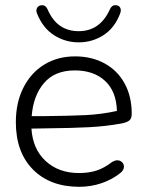

<svg xmlns="http://www.w3.org/2000/svg" viewBox="-20 -711 575 739"><path d="M41 -241Q41 -316 70 -373.5Q99 -431 150.5 -462.5Q202 -494 269 -494Q333 -494 382.5 -467Q432 -440 459.5 -390Q487 -340 487 -273Q487 -255 478 -247.5Q469 -240 449 -236Q389 -225 325 -221.5Q261 -218 157 -217L101 -216Q106 -137 156 -91Q206 -45 284 -45Q322 -45 351.5 -54.5Q381 -64 412 -88Q423 -94 431 -94Q442 -94 449.5 -87Q457 -80 457 -69Q457 -56 443 -45Q412 -20 371 -6Q330 8 285 8Q173 8 107 -58.5Q41 -125 41 -241ZM148 -264Q250 -265 310.5 -268Q371 -271 430 -284Q428 -359 384.5 -399.5Q341 -440 268 -440Q191 -440 149.5 -391.5Q108 -343 102 -264ZM123 -658Q120 -664 120 -670Q120 -684 134 -690L142 -691Q157 -691 164 -673Q200 -591 283 -591Q364 -591 402 -673Q409 -691 424 -691Q434 -691 439.5 -685.5Q445 -680 445 -671Q445 -666 442 -658Q421 -603 378 -575.5Q335 -548 283 -548Q231 -548 188 -575.5Q145 -603 123 -658Z"/></svg>

Font: SN Pro Light
Style: Regular
Weight: 300
Designer: Tobias Whetton
Foundry: Supernotes
Version: Version 1.002